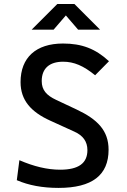

<svg xmlns="http://www.w3.org/2000/svg" viewBox="-20 -918 626 948"><path d="M269 9.8C435.1 9.8 516.1 -53.2 516.1 -178.7C516.1 -273.4 461.4 -328.6 358.9 -377L257.3 -424.8C210.4 -446.8 186 -472.7 186 -517.6C186 -580.6 224.6 -613.3 291.5 -613.3C345.2 -613.3 392.1 -593.3 449.7 -546.4L518.1 -615.7C451.7 -677.2 384.3 -703.1 291 -703.1C157.7 -703.1 81.5 -633.8 81.5 -512.7C81.5 -422.9 133.3 -365.2 228 -322.3L348.1 -267.6C389.2 -249 411.6 -219.7 411.6 -176.8C411.6 -111.8 367.7 -80.1 276.9 -80.1C213.4 -80.1 147 -96.2 75.7 -127L63 -28.3C121.6 -2.9 189.9 9.8 269 9.8ZM136.2 -771.5H244.6L305.2 -841.8L365.7 -771.5H474.1L347.2 -898.4H263.2Z"/></svg>

Font: Cascadia Mono NF
Style: Regular
Weight: 400
Monospace: yes
Designer: Aaron Bell
Foundry: Saja Typeworks
Version: Version 2404.023